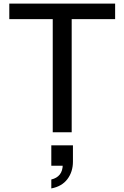

<svg xmlns="http://www.w3.org/2000/svg" viewBox="-20 -740 696 1074"><path d="M275 0V-633H32V-720H624V-633H381V0ZM267 314V264Q298 257 314.5 236Q331 215 331 180L368 187H267V73H388V164Q388 221 357 262Q326 303 267 314Z"/></svg>

Font: Instrument Sans Medium
Style: Regular
Weight: 500
Designer: Rodrigo Fuenzalida
Foundry: fragTYPE
Version: Version 1.000;gftools[0.9.28]